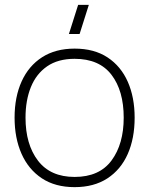

<svg xmlns="http://www.w3.org/2000/svg" viewBox="-20 -755 614 790"><path d="M307.5 -615H263.5L301.5 -735H345.5ZM287 15Q207 15 152 -21.5Q97 -58 68.5 -122.5Q40 -187 40 -271Q40 -356 69 -420Q98 -484 153.2 -519.5Q208.5 -555 287 -555Q367.5 -555 422.5 -518.8Q477.5 -482.5 505.8 -418.5Q534 -354.5 534 -271Q534 -185.5 505.5 -121.2Q477 -57 421.8 -21Q366.5 15 287 15ZM287 -27Q389 -27 439 -94.8Q489 -162.5 489 -271Q489 -381.5 438.8 -447.2Q388.5 -513 287 -513Q218.5 -513 173.8 -482Q129 -451 107 -396.5Q85 -342 85 -271Q85 -161 136.2 -94Q187.5 -27 287 -27Z"/></svg>

Font: Manrope ExtraLight ExtraLight
Style: Regular
Weight: 250
Version: Version 4.501